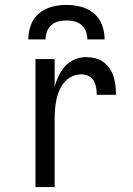

<svg xmlns="http://www.w3.org/2000/svg" viewBox="-20 -760 540 780"><path d="M124 0V-520H202V-408Q208 -430 218.5 -452Q229 -474 245 -491.5Q261 -509 283.5 -518.5Q306 -528 330 -528Q348 -528 366.5 -523.5Q385 -519 400 -508Q415 -497 425.5 -481.5Q436 -466 441.5 -448.5Q447 -431 449 -412.5Q451 -394 451 -375H373Q373 -390 370.5 -404.5Q368 -419 360.5 -432Q353 -445 339.5 -451.5Q326 -458 311 -458Q291 -458 272.5 -449.5Q254 -441 241.5 -426Q229 -411 221 -392.5Q213 -374 209 -354.5Q205 -335 203.5 -315Q202 -295 202 -276V0ZM95 -600Q95 -630 105.5 -658.5Q116 -687 139 -706Q162 -725 191 -732.5Q220 -740 250 -740Q280 -740 309 -732.5Q338 -725 361 -706Q384 -687 394.5 -658.5Q405 -630 405 -600H335Q335 -616 329 -632Q323 -648 311 -658.5Q299 -669 282.5 -673Q266 -677 250 -677Q234 -677 217.5 -673Q201 -669 189 -658.5Q177 -648 171 -632Q165 -616 165 -600Z"/></svg>

Font: Iosevka
Style: Regular
Weight: 400
Monospace: yes
Designer: Belleve Invis
Foundry: Belleve Invis
Version: Version 33.2.3; ttfautohint (v1.8.4)